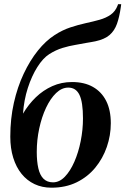

<svg xmlns="http://www.w3.org/2000/svg" viewBox="-20 -882 597 914"><path d="M557 -862 555 -847.5Q548.5 -801.5 536.8 -768.5Q525 -735.5 501.5 -715.2Q478 -695 434.5 -685.5Q424.5 -683.5 413.2 -681.5Q402 -679.5 389.5 -677.5Q367.5 -673 338.5 -668.2Q309.5 -663.5 277.5 -653.8Q245.5 -644 214 -624Q184.5 -605 157.8 -562.8Q131 -520.5 112.5 -463.2Q94 -406 89.5 -341Q115.5 -385 150.5 -418.8Q185.5 -452.5 229 -472Q272.5 -491.5 323 -491.5Q381.5 -491.5 422.5 -468.2Q463.5 -445 485.5 -401.5Q507.5 -358 507.5 -295.5Q507.5 -237.5 488.5 -182.5Q469.5 -127.5 433.5 -83.8Q397.5 -40 345 -14.2Q292.5 11.5 225 11.5Q180.5 11.5 144.5 -5.5Q108.5 -22.5 82.8 -54.2Q57 -86 43 -131Q29 -176 29 -231.5Q29 -316.5 46 -392.2Q63 -468 92.8 -531Q122.5 -594 160.2 -641Q198 -688 240 -715Q277 -739 314.8 -751.5Q352.5 -764 388.2 -771.8Q424 -779.5 454.2 -788Q484.5 -796.5 506.8 -812Q529 -827.5 540 -856L542 -862ZM305 -465Q274 -465 247 -439Q220 -413 199.2 -369Q178.5 -325 166.8 -270.5Q155 -216 155 -159Q155 -113.5 162.5 -80.8Q170 -48 187.2 -31Q204.5 -14 232.5 -14Q263 -14 288.8 -40.8Q314.5 -67.5 334 -112Q353.5 -156.5 364.2 -210.5Q375 -264.5 375 -318Q375 -396 358.2 -430.5Q341.5 -465 305 -465Z"/></svg>

Font: Merriweather 144pt SemiBold
Style: Italic
Weight: 600
Italic angle: -7.8°
Version: Version 2.101